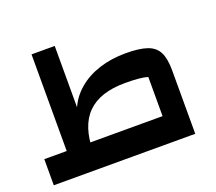

<svg xmlns="http://www.w3.org/2000/svg" viewBox="-108 -778 1044 926"><g transform="rotate(-20 413.5 -315.0)"><path d="M627 0V-335Q592 -346 511 -346Q382 -346 318 -282Q254 -218 254 -88H135V-630H254V-315Q276 -365 320.5 -402.5Q365 -440 427 -460Q489 -480 563 -480Q633 -480 673 -466Q713 -452 729.5 -418.5Q746 -385 746 -326V0ZM20 0V-134H746V0Z"/></g></svg>

Font: Changa ExtraLight SemiBold
Style: Regular
Weight: 600
Version: Version 3.002; ttfautohint (v1.8.2)